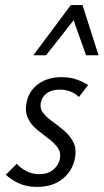

<svg xmlns="http://www.w3.org/2000/svg" viewBox="-20 -726 407 754"><path d="M126 8Q83 8 52 -7Q21 -22 3 -40L46 -83Q59 -67 82.5 -54.5Q106 -42 135 -42Q168 -42 189 -59.5Q210 -77 215 -102Q220 -128 206 -147Q192 -166 169 -183Q146 -200 123.5 -218.5Q101 -237 89 -263.5Q77 -290 85 -327Q95 -371 131.5 -397Q168 -423 222 -423Q256 -423 282 -413.5Q308 -404 326 -392L290 -345Q278 -358 258 -366Q238 -374 215 -374Q183 -374 164 -360Q145 -346 141 -325Q135 -301 149.5 -282.5Q164 -264 187.5 -247.5Q211 -231 234 -211Q257 -191 269.5 -164.5Q282 -138 273 -99Q263 -53 224.5 -22.5Q186 8 126 8ZM111 -509 258 -706H304L285 -667L161 -509ZM318 -509 262 -666 258 -706H304L367 -509Z"/></svg>

Font: Ysabeau Infant
Style: Italic
Weight: 400
Italic angle: -12°
Designer: Christian Thalmann (Catharsis Fonts)
Version: Version 2.001;gftools[0.9.30]; featfreeze: ss01,ss02,lnum